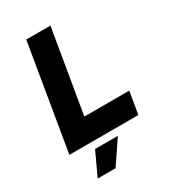

<svg xmlns="http://www.w3.org/2000/svg" viewBox="-216 -803 977 1107"><g transform="rotate(-30 272.5 -250.0)"><path d="M26 0 143 -700H304L211 -148H510L485 0ZM99 200 171 45H323L218 200Z"/></g></svg>

Font: Figtree Light ExtraBold
Style: Italic
Weight: 800
Italic angle: -9.5°
Version: Version 2.001;gftools[0.9.30]